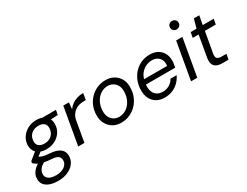

<svg xmlns="http://www.w3.org/2000/svg" viewBox="-113 -1367 2891 2244"><g transform="rotate(-30 1333.0 -245.5)"><path d="M176 232Q114 232 67 215.5Q20 199 -5.5 166.5Q-31 134 -29 88Q-29 54 -14.5 24Q0 -6 28.5 -32Q57 -58 100 -79L151 -46Q104 -24 80 7Q56 38 56 73Q55 101 70.5 121.5Q86 142 116.5 152.5Q147 163 188 163Q256 163 300 132.5Q344 102 345 51Q346 21 324 -1.5Q302 -24 235 -28Q188 -31 152 -37.5Q116 -44 90 -53.5Q64 -63 45 -75.5Q26 -88 12 -102L17 -126L125 -214L190 -188L78 -100L96 -142Q109 -132 122 -124.5Q135 -117 151.5 -111.5Q168 -106 191.5 -102Q215 -98 250 -96Q320 -91 359.5 -71Q399 -51 414.5 -21Q430 9 429 44Q428 97 396 139.5Q364 182 307.5 207Q251 232 176 232ZM243 -157Q186 -157 148 -176.5Q110 -196 91 -230Q72 -264 73 -307Q75 -365 106 -411.5Q137 -458 189 -485.5Q241 -513 305 -513Q362 -513 399.5 -493Q437 -473 455.5 -439.5Q474 -406 473 -363Q472 -305 441.5 -258Q411 -211 359.5 -184Q308 -157 243 -157ZM255 -226Q315 -226 353 -261.5Q391 -297 393 -355Q395 -398 368.5 -420.5Q342 -443 293 -443Q234 -443 195.5 -408Q157 -373 155 -314Q153 -272 180 -249Q207 -226 255 -226ZM372 -430 360 -501H566L554 -438Z M577 0 665 -501H741L732 -411Q754 -443 785 -465.5Q816 -488 855.5 -500.5Q895 -513 940 -513L925 -425H898Q864 -425 834 -417Q804 -409 778.5 -391Q753 -373 734.5 -344Q716 -315 708 -270L661 0Z M1155 12Q1091 12 1043 -17Q995 -46 969 -97Q943 -148 945 -213Q946 -278 969.5 -332.5Q993 -387 1033 -427.5Q1073 -468 1126 -490.5Q1179 -513 1239 -513Q1303 -513 1351 -484.5Q1399 -456 1425.5 -406.5Q1452 -357 1449 -290Q1448 -225 1424.5 -170Q1401 -115 1361 -74.5Q1321 -34 1268.5 -11Q1216 12 1155 12ZM1166 -60Q1220 -60 1264 -89Q1308 -118 1334.5 -169Q1361 -220 1363 -285Q1365 -335 1347 -369.5Q1329 -404 1297.5 -422.5Q1266 -441 1228 -441Q1175 -441 1131 -412Q1087 -383 1060.5 -332Q1034 -281 1032 -215Q1031 -166 1048.5 -131.5Q1066 -97 1097.5 -78.5Q1129 -60 1166 -60Z M1742 12Q1680 12 1633.5 -15Q1587 -42 1563 -91.5Q1539 -141 1541 -208Q1542 -272 1565 -327.5Q1588 -383 1627 -424.5Q1666 -466 1719 -489.5Q1772 -513 1834 -513Q1901 -513 1945.5 -486Q1990 -459 2011.5 -414Q2033 -369 2031 -314Q2031 -296 2027 -273Q2023 -250 2019 -231H1606L1617 -296H1948Q1954 -343 1939.5 -375Q1925 -407 1895 -424.5Q1865 -442 1823 -442Q1780 -442 1740 -422.5Q1700 -403 1671 -366Q1642 -329 1632 -273L1627 -245Q1617 -190 1629.5 -148Q1642 -106 1674.5 -82.5Q1707 -59 1755 -59Q1807 -59 1846 -83Q1885 -107 1907 -147H1990Q1969 -101 1933.5 -65.5Q1898 -30 1849.5 -9Q1801 12 1742 12Z M2100 0 2188 -501H2272L2184 0ZM2259 -609Q2234 -609 2217.5 -625Q2201 -641 2201 -666Q2201 -691 2217.5 -707Q2234 -723 2259 -723Q2283 -723 2300 -707.5Q2317 -692 2317 -666Q2317 -641 2300 -625Q2283 -609 2259 -609Z M2527 0Q2476 0 2444.5 -16Q2413 -32 2402.5 -66.5Q2392 -101 2402 -154L2450 -430H2371L2384 -501H2463L2496 -621H2569L2547 -501H2695L2682 -430H2535L2486 -154Q2478 -107 2494.5 -89.5Q2511 -72 2554 -72H2619L2606 0Z"/></g></svg>

Font: DM Sans 18pt
Style: Italic
Weight: 400
Italic angle: -10°
Designer: Colophon Foundry, Jonny Pinhorn
Foundry: Colophon Foundry
Version: Version 4.004;gftools[0.9.30]